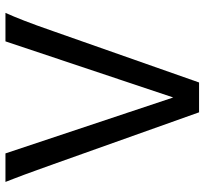

<svg xmlns="http://www.w3.org/2000/svg" viewBox="-43 -710 753 707"><g transform="rotate(-90 333.5 -356.5)"><path d="M639.6 -712.9Q632.8 -697.8 626 -681.4Q619.1 -665 611.1 -644.3Q603 -623.5 593.3 -596.9Q583.5 -570.3 571.3 -534.7L383.3 0H273.4L83 -534.7Q70.3 -569.8 60.8 -596.4Q51.3 -623 43.5 -644Q35.6 -665 29.3 -681.4Q22.9 -697.8 17.1 -712.9H122.1L328.1 -95.2L534.7 -712.9Z"/></g></svg>

Font: Andika Am
Style: Regular
Weight: 400
Designer: Victor Gaultney, Annie Olsen, Julie Remington, Don Collingsworth, Eric Hays, Becca Hirsbrunner
Foundry: SIL International
Version: Version 5.000